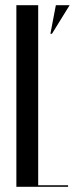

<svg xmlns="http://www.w3.org/2000/svg" viewBox="-20 -719 288 739"><path d="M174 -589 195 -699H248L180 -589ZM127 -699V-6H242V0H43V-699Z"/></svg>

Font: Moniqa SemBd Narrow Display
Style: Regular
Weight: 600
Width: 4
Designer: Rajesh Rajput
Foundry: Rajesh Rajput
Version: Version 1.000